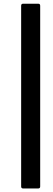

<svg xmlns="http://www.w3.org/2000/svg" viewBox="-20 -850 293 1054"><path d="M106.9 184.6Q96.1 184.6 96.1 173.5V-818.5Q96.1 -829.6 106.9 -829.6H189.8Q200.6 -829.6 200.6 -818.5V173.5Q200.6 184.6 189.8 184.6Z"/></svg>

Font: Sofia Sans Semi Condensed
Style: Italic
Weight: 400
Italic angle: -9°
Designer: Botio Nikoltchev, Ani Petrova
Foundry: lettersoup
Version: Version 4.101